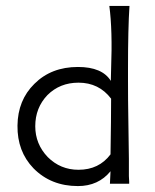

<svg xmlns="http://www.w3.org/2000/svg" viewBox="-20 -620 522 648"><path d="M349 -600H417Q412 -525 412 -388V-349Q412 -280 413 -227Q415 -103 415 -84V-26Q415 -21 415.5 -16Q416 -11 416 -8Q416 -5 416 -2.5Q416 0 416 0H351L353 -42Q312 8 243 8Q152 8 93 -52Q38 -109 39 -196Q40 -282 96 -337Q153 -394 243 -394Q325 -394 354 -347L355 -387Q360 -518 349 -600ZM245 -341Q182 -341 140 -299Q99 -256 99 -194Q99 -134 141 -90Q184 -47 245 -47Q314 -47 353 -99Q355 -223 355 -287Q314 -341 245 -341Z"/></svg>

Font: GFS Neohellenic Rg
Style: Regular
Weight: 400
Designer: Takis Katsoulidis and George D. Matthiopoulos
Foundry: Takis Katsoulidis and George D. Matthiopoulos
Version: Version 1.0